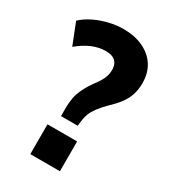

<svg xmlns="http://www.w3.org/2000/svg" viewBox="-178 -801 780 887"><g transform="rotate(30 212.0 -358.0)"><path d="M165 -223V-269Q165 -294 169.5 -319Q174 -344 187 -371.5Q200 -399 223 -431Q237 -449 245.5 -464Q254 -479 258.5 -493.5Q263 -508 263 -525Q263 -545 255.5 -559Q248 -573 233 -580Q218 -587 195 -587Q159 -587 123 -572Q87 -557 50 -526L5 -640Q31 -664 65 -680.5Q99 -697 138 -706.5Q177 -716 216 -716Q276 -716 321 -694.5Q366 -673 390.5 -634.5Q415 -596 415 -542Q415 -510 406.5 -482.5Q398 -455 379.5 -429.5Q361 -404 332 -377Q305 -350 289.5 -329Q274 -308 267 -290Q260 -272 258 -254L254 -223ZM130 0V-159H288V0Z"/></g></svg>

Font: Nunito Sans 12pt ExtraLight
Style: Weight 830 Width 84 Optical size 12.0 YTLC 445
Weight: 830
Width: 4
Designer: Vernon Adams
Foundry: Vernon Adams
Version: Version 3.101;gftools[0.9.27]